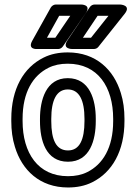

<svg xmlns="http://www.w3.org/2000/svg" viewBox="-20 -795 612 850"><path d="M481 -269V-259C481 -141 435 -67 366 -33C342 -21 314 -15 281 -15C148 -15 80 -118 80 -259V-269C80 -387 126 -461 195 -495C219 -507 247 -513 280 -513C413 -513 481 -410 481 -269ZM30 -269V-259C30 -218 35 -180 46 -145C77 -42 156 35 281 35C320 35 356 28 388 12C477 -32 531 -127 531 -259V-269C531 -310 526 -348 515 -383C484 -486 405 -563 280 -563C241 -563 205 -556 173 -540C84 -496 30 -401 30 -269ZM404 -269C404 -352 378 -449 280 -449C183 -449 157 -351 157 -269V-259C157 -175 182 -79 281 -79C379 -79 404 -176 404 -259ZM354 -269V-259C354 -176 332 -129 281 -129C229 -129 207 -175 207 -259V-269C207 -351 230 -399 280 -399C331 -399 354 -351 354 -269ZM412 -725H460L383 -628H347ZM399 -775C391 -775 383 -771 378 -764L279 -617C252 -577 300 -578 300 -578H395C403 -578 410 -581 415 -587L532 -734C563 -773 512 -775 512 -775ZM242 -725H291L225 -628H188ZM227 -775C219 -775 210 -770 205 -762L123 -615C100 -574 145 -578 145 -578H238C245 -578 253 -582 258 -589L359 -736C387 -776 338 -775 338 -775Z"/></svg>

Font: Asimov
Style: NarOu
Weight: 500
Designer: Google
Version: Version 2.000980; 2014